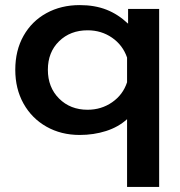

<svg xmlns="http://www.w3.org/2000/svg" viewBox="-20 -515 705 754"><path d="M479 -47Q445 -16 396.5 -0.5Q348 15 293 15Q220 15 162.5 -17.5Q105 -50 72.5 -108Q40 -166 40 -241Q40 -317 72.5 -374.5Q105 -432 162.5 -463.5Q220 -495 293 -495Q352 -495 398 -477Q444 -459 483 -422V-480H605V219H479ZM479 -192V-289Q462 -338 420 -367Q378 -396 324 -396Q256 -396 212 -353Q168 -310 168 -241Q168 -172 212 -128Q256 -84 324 -84Q378 -84 420.5 -113.5Q463 -143 479 -192Z"/></svg>

Font: Prompt Medium
Style: Regular
Weight: 500
Designer: Katatrad Team
Foundry: CadsonDemak
Version: Version 1.000